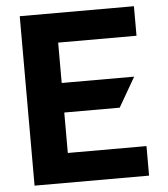

<svg xmlns="http://www.w3.org/2000/svg" viewBox="-52 -774 717 821"><g transform="rotate(-5 306.5 -363.5)"><path d="M63.2 -727.3V0H554.7V-126.8H217V-300.4H454.9L528.1 -427.2H217V-600.5H553.3V-727.3Z"/></g></svg>

Font: Inter-Hewn
Style: Bold
Weight: 700
Designer: Rasmus Andersson
Foundry: rsms
Version: Version 3.012;git-f93a4a705